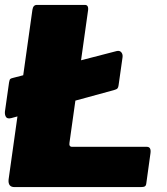

<svg xmlns="http://www.w3.org/2000/svg" viewBox="-53 -762 679 782"><path d="M430 -415Q429 -406 425.5 -402Q422 -398 411 -395L-7 -281Q-23 -277 -28.5 -285.5Q-34 -294 -33 -307L-16 -427Q-14 -438 -11 -440.5Q-8 -443 1 -445L422 -554Q435 -557 441.5 -548.5Q448 -540 446 -528ZM79 -722Q82 -742 97 -742H293Q310 -742 305 -715L230 -181Q227 -164 241 -164H545Q563 -164 560 -139L543 -16Q542 -6 537 -3Q532 0 520 0H6Q-21 0 -18 -31L79 -722Z"/></svg>

Font: Libre Franklin Thin Black
Style: Italic
Weight: 900
Italic angle: -8°
Version: Version 2.000